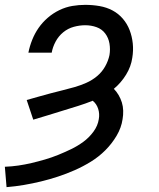

<svg xmlns="http://www.w3.org/2000/svg" viewBox="-35 -548 655 791"><path d="M-8 223 -15 139Q13 138 40.5 134Q68 130 95.5 123.5Q123 117 150.5 109Q178 101 205 90Q232 79 258 66.5Q284 54 308 36.5Q332 19 350 -5.5Q368 -30 372 -57Q376 -79 369.5 -99.5Q363 -120 347 -133Q317 -121 286.5 -111.5Q256 -102 225 -92.5Q194 -83 163.5 -73.5Q133 -64 102 -55L75 -136Q100 -143 124.5 -150Q149 -157 173.5 -163.5Q198 -170 222.5 -176Q247 -182 271.5 -189Q296 -196 320 -206.5Q344 -217 364.5 -234Q385 -251 398 -274Q411 -297 416 -321Q420 -345 416 -368.5Q412 -392 398.5 -410Q385 -428 363 -436Q341 -444 316 -444Q293 -444 269 -437.5Q245 -431 225.5 -415Q206 -399 194 -376.5Q182 -354 178 -331H82Q87 -357 97.5 -383.5Q108 -410 124 -433Q140 -456 162 -475Q184 -494 210 -506.5Q236 -519 263 -523.5Q290 -528 316 -528Q346 -528 375 -523Q404 -518 428.5 -505Q453 -492 471 -471Q489 -450 499 -424Q509 -398 512 -369Q515 -340 510 -310Q505 -274 484.5 -240.5Q464 -207 434 -182Q445 -171 453.5 -156.5Q462 -142 467 -126Q472 -110 472.5 -92Q473 -74 470 -57Q465 -22 445.5 11Q426 44 399 71Q372 98 339.5 118Q307 138 273 153Q239 168 204 179.5Q169 191 134 199.5Q99 208 63.5 214Q28 220 -8 223Z"/></svg>

Font: Iosevka SS04 Medium Extended
Style: Italic
Weight: 500
Width: 7
Italic angle: -9°
Monospace: yes
Designer: Belleve Invis
Foundry: Belleve Invis
Version: Version 19.0.0; ttfautohint (v1.8.4)